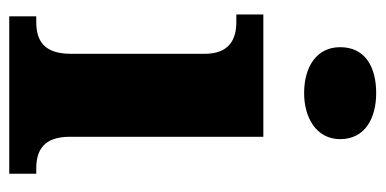

<svg xmlns="http://www.w3.org/2000/svg" viewBox="-224 -590 814 405"><g transform="rotate(90 182.5 -387.0)"><path d="M176 -622C228 -622 273 -648 273 -698C273 -751 228 -774 176 -774C121 -774 79 -751 79 -698C79 -648 121 -622 176 -622ZM14 0H346V-57H335C296 -57 268 -73 268 -128V-536H10V-479H26C64 -479 93 -463 93 -412V-130C93 -73 65 -57 26 -57H14Z"/></g></svg>

Font: Noto Serif Myanmar ExtraBold
Style: Regular
Weight: 800
Designer: Ben Mitchell and the Monotype Design Team
Foundry: Monotype Imaging Inc.
Version: Version 2.106